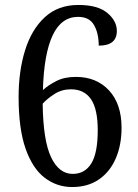

<svg xmlns="http://www.w3.org/2000/svg" viewBox="-20 -744 556 774"><path d="M271 10Q209 10 160 -27.5Q111 -65 83 -145Q55 -225 55 -353Q55 -457 81 -541Q107 -625 160.5 -674.5Q214 -724 296 -724Q374 -724 412.5 -692Q451 -660 451 -619Q451 -560 378 -560Q378 -610 359 -643Q340 -676 295 -676Q227 -676 192 -601Q157 -526 153 -381Q175 -401 207.5 -417.5Q240 -434 286 -434Q369 -434 419.5 -379.5Q470 -325 470 -229Q470 -159 446.5 -105Q423 -51 378.5 -20.5Q334 10 271 10ZM273 -43Q322 -43 348 -85Q374 -127 374 -219Q374 -305 346.5 -344.5Q319 -384 266 -384Q229 -384 199.5 -365Q170 -346 152 -326Q154 -177 186 -110Q218 -43 273 -43Z"/></svg>

Font: Noto Serif Myanmar SemCond
Style: Regular
Weight: 400
Width: 4
Designer: Ben Mitchell and the Monotype Design Team
Foundry: Monotype Imaging Inc.
Version: Version 2.106; ttfautohint (v1.8.4.7-5d5b)